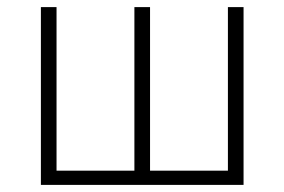

<svg xmlns="http://www.w3.org/2000/svg" viewBox="-20 -520 800 540"><path d="M95 -500H139V-40H358V-500H402V-40H621V-500H665V0H95Z"/></svg>

Font: PT Root UI Light
Style: Regular
Weight: 300
Designer: Vitaly Kuzmin
Foundry: ParaType Ltd.
Version: Version 2.000G